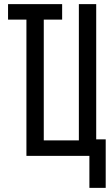

<svg xmlns="http://www.w3.org/2000/svg" viewBox="-20 -755 540 930"><path d="M413 155V0H108V-660H19V-735H281V-660H192V-75H362V-735H446V-80H492V155Z"/></svg>

Font: Iosevka Medium
Style: Regular
Weight: 500
Monospace: yes
Designer: Belleve Invis
Foundry: Belleve Invis
Version: Version 32.5.0; ttfautohint (v1.8.4)